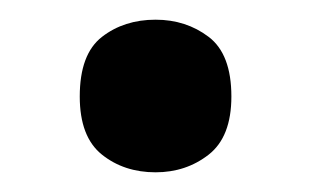

<svg xmlns="http://www.w3.org/2000/svg" viewBox="-20 -162 316 195"><path d="M61 -64Q61 -107 83.5 -124.5Q106 -142 138 -142Q169 -142 192 -124.5Q215 -107 215 -64Q215 -23 192 -5Q169 13 138 13Q106 13 83.5 -5Q61 -23 61 -64Z"/></svg>

Font: Noto Sans Canadian Aboriginal SemiBold
Style: Regular
Weight: 600
Designer: Monotype Design Team, Typotheque's Kevin King
Foundry: Monotype Imaging Inc.
Version: Version 2.004; ttfautohint (v1.8.4.7-5d5b)